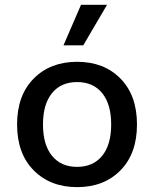

<svg xmlns="http://www.w3.org/2000/svg" viewBox="-20 -766 640 796"><path d="M315.9 -746.1H423.8L325.2 -578.1H243.2ZM119.6 -440.2Q188.5 -509.8 299.8 -509.8Q411.1 -509.8 479.5 -440.2Q547.9 -370.6 547.9 -250Q547.9 -129.4 479.5 -59.8Q411.1 9.8 299.8 9.8Q188.5 9.8 119.6 -59.8Q50.8 -129.4 50.8 -250Q50.8 -370.6 119.6 -440.2ZM299.8 -425.8Q232.9 -425.8 195.6 -379.9Q158.2 -334 158.2 -250Q158.2 -166 195.6 -120.1Q232.9 -74.2 299.8 -74.2Q366.2 -74.2 403.6 -120.1Q440.9 -166 440.9 -250Q440.9 -334 403.6 -379.9Q366.2 -425.8 299.8 -425.8Z"/></svg>

Font: Work Sans Medium
Style: Regular
Weight: 500
Designer: Wei Huang
Foundry: Wei Huang
Version: Version 2.012